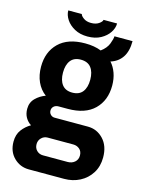

<svg xmlns="http://www.w3.org/2000/svg" viewBox="-128 -758 757 1014"><g transform="rotate(15 250.5 -250.5)"><path d="M132 182Q84 182 50 148.5Q16 115 16 61Q16 22 35.5 -4Q55 -30 83 -46Q64 -58 52.5 -78Q41 -98 41 -125Q41 -160 64 -183Q87 -206 118 -217Q87 -240 70.5 -276.5Q54 -313 54 -359Q54 -440 104 -489Q154 -538 248 -538Q299 -538 336 -523Q366 -545 376.5 -572.5Q387 -600 387 -614H486Q486 -558 463.5 -525Q441 -492 401 -480Q421 -458 432 -427Q443 -396 443 -359Q443 -278 393 -229Q343 -180 248 -180H198Q182 -180 172 -171Q162 -162 162 -148Q162 -135 171 -126Q180 -117 193 -117H375Q425 -117 460 -80Q495 -43 495 20Q495 69 472 105.5Q449 142 410.5 162Q372 182 325 182ZM185 91H320Q343 91 358.5 77.5Q374 64 374 42Q374 19 359.5 6.5Q345 -6 325 -6H185Q165 -6 151 8Q137 22 137 42Q137 64 151 77.5Q165 91 185 91ZM248 -269Q286 -269 304.5 -293Q323 -317 323 -359Q323 -401 304.5 -425Q286 -449 248 -449Q211 -449 192.5 -425Q174 -401 174 -359Q174 -317 192.5 -293Q211 -269 248 -269ZM249 -576Q208 -576 178 -592.5Q148 -609 132 -633.5Q116 -658 116 -683H190Q192 -673 208 -661.5Q224 -650 249 -650Q275 -650 291.5 -661.5Q308 -673 309 -683H383Q383 -658 367 -633.5Q351 -609 321 -592.5Q291 -576 249 -576Z"/></g></svg>

Font: Archivo Narrow
Style: Bold
Weight: 700
Designer: Hector Gatti
Foundry: Omnibus-Type
Version: Version 3.002